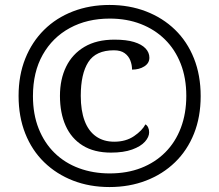

<svg xmlns="http://www.w3.org/2000/svg" viewBox="-20 -745 885 775"><path d="M422 10Q342 10 275 -16Q208 -42 158.5 -90Q109 -138 82 -206Q55 -274 55 -358Q55 -441 82 -508.5Q109 -576 158 -624.5Q207 -673 274.5 -699Q342 -725 422 -725Q502 -725 569.5 -699Q637 -673 686.5 -625Q736 -577 763 -509Q790 -441 790 -357Q790 -273 763 -205.5Q736 -138 686.5 -90Q637 -42 569.5 -16Q502 10 422 10ZM428 -129Q360 -129 314 -157.5Q268 -186 245 -237.5Q222 -289 222 -358Q222 -425 247 -476Q272 -527 321 -556Q370 -585 442 -585Q490 -585 521 -575.5Q552 -566 567.5 -549.5Q583 -533 583 -512Q583 -490 562.5 -477Q542 -464 513 -464Q513 -483 506 -501Q499 -519 483 -530.5Q467 -542 440 -542Q367 -542 336.5 -494.5Q306 -447 306 -358Q306 -299 321.5 -257.5Q337 -216 367.5 -194.5Q398 -173 441 -173Q488 -173 521 -195.5Q554 -218 567 -243Q574 -239 578 -230.5Q582 -222 582 -211Q582 -192 565 -173Q548 -154 513.5 -141.5Q479 -129 428 -129ZM423 -45Q493 -45 549.5 -67Q606 -89 647 -130Q688 -171 710 -229Q732 -287 732 -358Q732 -430 709.5 -487.5Q687 -545 646 -585.5Q605 -626 548.5 -648Q492 -670 423 -670Q332 -670 262 -632Q192 -594 152.5 -524Q113 -454 113 -357Q113 -284 136 -226Q159 -168 200.5 -127.5Q242 -87 299 -66Q356 -45 423 -45Z"/></svg>

Font: Noto Serif Tamil
Style: Regular
Weight: 400
Designer: Indian Type Foundry, Tom Grace, and the Monotype Design Team
Foundry: Monotype Imaging Inc.
Version: Version 2.003